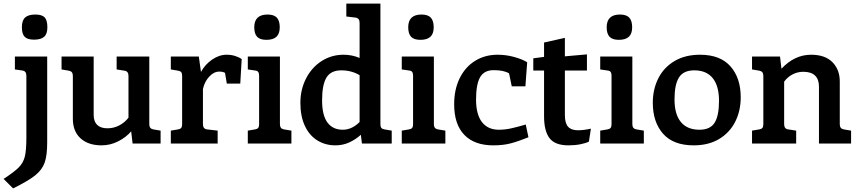

<svg xmlns="http://www.w3.org/2000/svg" viewBox="-66 -800 4786 1070"><path d="M56 -648Q56 -686 74 -702.5Q92 -719 131 -719Q168 -719 183 -703Q198 -687 198 -648Q198 -611 180 -595Q162 -579 124 -579Q87 -579 71.5 -595Q56 -611 56 -648ZM-46 197Q14 158 39 132.5Q64 107 72.5 72Q81 37 81 -33V-378Q81 -404 59 -407L17 -413V-485H197V-6Q197 66 183 106Q169 146 130.5 177Q92 208 7 250Z M829 -72V0H673L665 -68Q637 -35 593 -12.5Q549 10 500 10Q426 10 383 -29Q340 -68 340 -138V-377Q340 -390 334.5 -397Q329 -404 318 -406L277 -413V-485H456V-160Q456 -123 475.5 -104Q495 -85 533 -85Q567 -85 597.5 -100.5Q628 -116 650 -144V-377Q650 -403 628 -406L584 -413V-485H766V-108Q766 -95 771.5 -88Q777 -81 788 -79Z M1281 -471 1273 -334H1198L1188 -394Q1176 -401 1156 -401Q1126 -401 1100 -373Q1074 -345 1065 -304V-108Q1065 -82 1087 -79L1147 -72V0H886V-72L927 -79Q939 -81 944 -87.5Q949 -94 949 -108V-377Q949 -391 944 -397.5Q939 -404 927 -406L886 -413V-485H1042L1054 -399Q1076 -440 1115.5 -467.5Q1155 -495 1197 -495Q1224 -495 1246 -487.5Q1268 -480 1281 -471Z M1351 -648Q1351 -719 1425 -719Q1461 -719 1477 -701.5Q1493 -684 1493 -648Q1493 -612 1474.5 -595Q1456 -578 1419 -578Q1383 -578 1367 -595Q1351 -612 1351 -648ZM1315 -72 1356 -79Q1368 -81 1373 -87.5Q1378 -94 1378 -108V-378Q1378 -392 1373 -399Q1368 -406 1356 -407L1315 -413V-485H1494V-108Q1494 -95 1499.5 -88Q1505 -81 1516 -79L1558 -72V0H1315Z M2117 -72V0H1951L1945 -49Q1918 -24 1882 -7Q1846 10 1803 10Q1747 10 1702.5 -17.5Q1658 -45 1633 -98.5Q1608 -152 1608 -227Q1608 -301 1639.5 -362.5Q1671 -424 1726 -459.5Q1781 -495 1849 -495Q1896 -495 1938 -477V-673Q1938 -699 1915 -702L1864 -708V-780H2054V-108Q2054 -94 2059 -87.5Q2064 -81 2076 -79ZM1844 -77Q1895 -77 1938 -120V-381Q1893 -408 1836 -408Q1778 -408 1753.5 -368Q1729 -328 1729 -241Q1729 -157 1759 -117Q1789 -77 1844 -77Z M2209 -648Q2209 -719 2283 -719Q2319 -719 2335 -701.5Q2351 -684 2351 -648Q2351 -612 2332.5 -595Q2314 -578 2277 -578Q2241 -578 2225 -595Q2209 -612 2209 -648ZM2173 -72 2214 -79Q2226 -81 2231 -87.5Q2236 -94 2236 -108V-378Q2236 -392 2231 -399Q2226 -406 2214 -407L2173 -413V-485H2352V-108Q2352 -95 2357.5 -88Q2363 -81 2374 -79L2416 -72V0H2173Z M2465 -219Q2465 -301 2495.5 -363.5Q2526 -426 2581 -460.5Q2636 -495 2707 -495Q2754 -495 2799.5 -482.5Q2845 -470 2872 -453L2862 -319H2786L2771 -391Q2742 -409 2685 -409Q2632 -409 2609.5 -369.5Q2587 -330 2587 -245Q2587 -162 2620 -119.5Q2653 -77 2714 -77Q2748 -77 2782 -84.5Q2816 -92 2864 -106L2879 -35Q2819 -11 2778 -0.5Q2737 10 2683 10Q2578 10 2521.5 -48.5Q2465 -107 2465 -219Z M3227 -83 3216 -11Q3199 -2 3168.5 4Q3138 10 3102 10Q3027 10 2996.5 -30Q2966 -70 2966 -152V-407H2906V-475L2966 -483V-563L3082 -589V-486L3205 -497V-407H3082V-159Q3082 -113 3100 -93.5Q3118 -74 3155 -74Q3187 -74 3227 -83Z M3315 -648Q3315 -719 3389 -719Q3425 -719 3441 -701.5Q3457 -684 3457 -648Q3457 -612 3438.5 -595Q3420 -578 3383 -578Q3347 -578 3331 -595Q3315 -612 3315 -648ZM3279 -72 3320 -79Q3332 -81 3337 -87.5Q3342 -94 3342 -108V-378Q3342 -392 3337 -399Q3332 -406 3320 -407L3279 -413V-485H3458V-108Q3458 -95 3463.5 -88Q3469 -81 3480 -79L3522 -72V0H3279Z M3572 -227Q3572 -303 3603 -364Q3634 -425 3693.5 -460Q3753 -495 3835 -495Q3948 -495 4005 -430Q4062 -365 4062 -258Q4062 -182 4031 -121Q4000 -60 3941 -25Q3882 10 3800 10Q3686 10 3629 -55Q3572 -120 3572 -227ZM3941 -238Q3941 -321 3906 -364.5Q3871 -408 3803 -408Q3743 -408 3718 -368.5Q3693 -329 3693 -246Q3693 -163 3728.5 -120Q3764 -77 3832 -77Q3892 -77 3916.5 -116Q3941 -155 3941 -238Z M4677 -72V0H4498V-318Q4498 -358 4476 -379Q4454 -400 4411 -400Q4379 -400 4351 -385.5Q4323 -371 4304 -345V-108Q4304 -82 4326 -79L4371 -72V0H4125V-72L4166 -79Q4178 -81 4183 -87.5Q4188 -94 4188 -108V-377Q4188 -390 4182.5 -397Q4177 -404 4166 -406L4125 -413V-485H4281L4289 -417Q4362 -495 4454 -495Q4532 -495 4573 -453.5Q4614 -412 4614 -346V-108Q4614 -95 4619.5 -88Q4625 -81 4636 -79Z"/></svg>

Font: Enriqueta SemiBold
Style: Regular
Weight: 600
Designer: Viviana Monsalve, Gustavo Ibarra
Foundry: 72Puntos
Version: Version 2.000